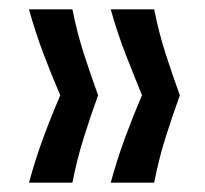

<svg xmlns="http://www.w3.org/2000/svg" viewBox="-20 -473 439 411"><path d="M310 -82H217Q231 -133 248 -179Q265 -225 284 -269Q266 -313 248.5 -358Q231 -403 217 -453H310Q320 -403 334.5 -358Q349 -313 365 -269Q349 -225 334.5 -179Q320 -133 310 -82ZM135 -82H42Q56 -133 73 -179Q90 -225 109 -269Q90 -313 73 -358Q56 -403 42 -453H135Q145 -403 159.5 -358Q174 -313 190 -269Q174 -225 159.5 -179Q145 -133 135 -82Z"/></svg>

Font: Bricolage Grotesque 96pt ExtraBold
Style: Regular
Weight: 400
Version: Version 1.001;gftools[0.9.33.dev8+g029e19f]